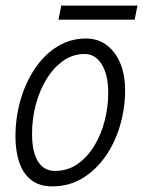

<svg xmlns="http://www.w3.org/2000/svg" viewBox="-20 -655 510 683"><path d="M35 -169Q35 -238 53.5 -301Q72 -364 105.5 -413Q139 -462 185 -490Q231 -518 286 -518Q348 -518 386.5 -467.5Q425 -417 425 -334Q425 -270 407 -208.5Q389 -147 355 -98.5Q321 -50 273.5 -21Q226 8 166 8Q119 8 90 -15.5Q61 -39 48 -79Q35 -119 35 -169ZM94 -179Q94 -115 115 -81Q136 -47 175 -47Q221 -47 256 -71.5Q291 -96 315.5 -136.5Q340 -177 352.5 -226Q365 -275 365 -324Q365 -389 342 -426Q319 -463 281 -463Q240 -463 205.5 -439Q171 -415 146 -374.5Q121 -334 107.5 -283.5Q94 -233 94 -179ZM188 -585 198 -635H469L459 -585Z"/></svg>

Font: Radio Canada Condensed Light
Style: Italic
Weight: 300
Width: 3
Italic angle: -12°
Designer: Charles Daoud, Etienne Aubert Bonn, Alexandre Saumier Demers, Jacques Le Bailly
Foundry: Radio-Canada
Version: Version 2.104; ttfautohint (v1.8.4.7-5d5b);gftools[0.9.28.de